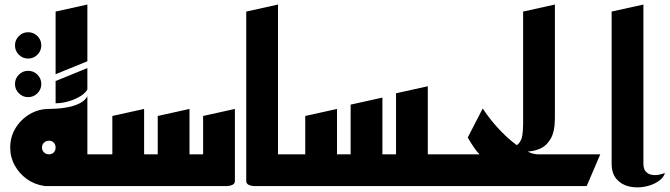

<svg xmlns="http://www.w3.org/2000/svg" viewBox="-20 -820 2950 846"><path d="M104 -562Q80 -562 63 -579Q46 -596 46 -620Q46 -644 63 -661Q80 -678 104 -678Q128 -678 145 -661Q162 -644 162 -620Q162 -596 145 -579Q128 -562 104 -562ZM104 -392Q80 -392 63 -409Q46 -426 46 -450Q46 -474 63 -491Q80 -508 104 -508Q128 -508 145 -491Q162 -474 162 -450Q162 -426 145 -409Q128 -392 104 -392Z M173 0 174 -1Q132 -7 98.5 -31Q65 -55 45 -91Q25 -127 25 -170Q25 -217 48.5 -255.5Q72 -294 111 -317Q150 -340 196 -340Q209 -340 233 -341.5Q257 -343 283.5 -348.5Q310 -354 332.5 -365.5Q355 -377 365 -396V-140H435V0ZM225 -493V-769L365 -800V-550ZM225 -365V-463L365 -520V-426Q357 -410 334 -396Q311 -382 282 -373.5Q253 -365 225 -365ZM196 -140Q209 -140 217 -148.5Q225 -157 225 -170Q225 -183 217 -191.5Q209 -200 196 -200Q183 -200 174 -191.5Q165 -183 165 -170Q165 -157 174 -148.5Q183 -140 196 -140Z M395 0V-140H475V-309L615 -340V-140H675V-309L815 -340V-140H875V-309L1015 -340V-23Q1015 -11 1005 -6Q995 -1 985 -0.5Q975 0 975 0Z M1105 0Q1105 0 1095 -0.5Q1085 -1 1075 -6Q1065 -11 1065 -23V-769L1205 -800V-140H1285V0Z M1245 0V-140H1325V-309L1465 -340V-140H1525V-359L1665 -390V-140H1725V-409L1865 -440V-140H1985V0Z M1945 0V-140H2093Q2080 -153 2067.5 -171.5Q2055 -190 2041 -214L2107 -342Q2144 -286 2189 -240Q2234 -194 2277 -167Q2320 -140 2351 -140H2625L2565 0Z M2215 -165Q2248 -170 2263 -185Q2278 -200 2281.5 -223.5Q2285 -247 2285 -276V-769L2425 -800V-300Q2425 -240 2406 -208Q2387 -176 2357.5 -164Q2328 -152 2297 -152Q2273 -152 2249.5 -156.5Q2226 -161 2215 -165Z M2910 -58Q2904 -36 2878.5 -19.5Q2853 -3 2818.5 3Q2784 9 2751.5 1.5Q2719 -6 2697 -30.5Q2675 -55 2675 -100V-769L2815 -800V-100Q2815 -75 2826 -63.5Q2837 -52 2853 -49.5Q2869 -47 2885 -50.5Q2901 -54 2910 -58Z"/></svg>

Font: Reem Kufi Ink
Style: Bold
Weight: 700
Designer: Khaled Hosny
Version: Version 1.002